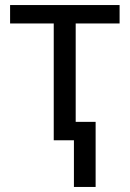

<svg xmlns="http://www.w3.org/2000/svg" viewBox="-20 -556 515 761"><path d="M454 -536V-463H280V-73H359V185H273V0H193V-463H20V-536Z"/></svg>

Font: Noto IKEA Arabic
Style: Regular
Weight: 400
Designer: Monotype Design Team
Foundry: Monotype Imaging Inc.
Version: Version 1.200